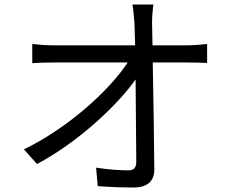

<svg xmlns="http://www.w3.org/2000/svg" viewBox="-20 -803 1040 851"><path d="M86 -141 144 -76C323 -171 498 -333 581 -451L584 -88C584 -61 576 -48 547 -48C510 -48 454 -52 406 -60L413 22C462 26 521 28 573 28C633 28 664 0 664 -52C663 -177 660 -376 657 -526H816C840 -526 875 -525 898 -524V-608C878 -606 839 -602 813 -602H656L654 -699C654 -727 656 -755 660 -783H567C571 -762 573 -737 576 -699L579 -602H215C184 -602 152 -605 123 -608V-523C154 -525 183 -526 217 -526H546C467 -406 289 -240 86 -141Z"/></svg>

Font: Noto Sans Mono CJK HK
Style: Regular
Weight: 400
Designer: Ryoko NISHIZUKA 西塚涼子 (kana, bopomofo & ideographs); Paul D. Hunt (Latin, Greek & Cyrillic); Sandoll Communications 산돌커뮤니
Foundry: Adobe
Version: Version 2.004;hotconv 1.0.118;makeotfexe 2.5.65603